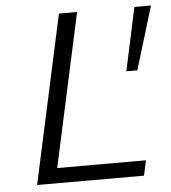

<svg xmlns="http://www.w3.org/2000/svg" viewBox="-49 -703 668 748"><g transform="rotate(-5 284.5 -329.0)"><path d="M66 0 209 -658H280L137 0ZM89 0 102 -59H497L484 0ZM494 -411H451L504 -658H569Z"/></g></svg>

Font: Ysabeau Infant
Style: Italic
Weight: 400
Italic angle: -12°
Designer: Christian Thalmann (Catharsis Fonts)
Version: Version 2.001;gftools[0.9.30]; featfreeze: ss01,ss02,lnum